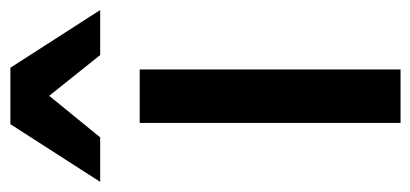

<svg xmlns="http://www.w3.org/2000/svg" viewBox="-274 -572 806 377"><g transform="rotate(-90 129.5 -383.0)"><path d="M77.1 0V-512.2H182.1V0ZM210.4 -589.8 130.4 -689.9 48.8 -589.8H-38.6L74.7 -766.1H185.5L298.8 -589.8Z"/></g></svg>

Font: Lorenzo Sans Medium
Style: Regular
Weight: 500
Foundry: Intel Corporation
Version: Version 1.00; ttfautohint (v1.5)